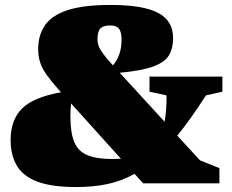

<svg xmlns="http://www.w3.org/2000/svg" viewBox="-20 -742 940 777"><path d="M559.5 0 524.5 -38.5Q471.5 -9 414 3Q356.5 15 289 15Q189.5 15 131.2 -7Q73 -29 48 -71.8Q23 -114.5 23 -176Q23 -256.5 69.2 -302.8Q115.5 -349 227 -368.5L218.5 -378Q186.5 -414 168 -440.2Q149.5 -466.5 142 -490.8Q134.5 -515 134.5 -543.5Q134.5 -599.5 161.8 -639.5Q189 -679.5 253.2 -700.8Q317.5 -722 427.5 -722Q559 -722 619.8 -690Q680.5 -658 680.5 -588Q680.5 -547 664.2 -519Q648 -491 601.8 -473.5Q555.5 -456 464.5 -447.5L646 -249.5Q654.5 -294 654 -356L585 -371V-432H880V-371L813.5 -356Q751 -259 697.5 -193L789.5 -93L868 -61.5V0ZM374.5 -582.5Q374.5 -569 379 -556.2Q383.5 -543.5 396.8 -525.2Q410 -507 437 -477.5Q472 -518.5 472 -581Q472 -612 461.8 -625.5Q451.5 -639 425.5 -639Q398 -639 386.2 -626.8Q374.5 -614.5 374.5 -582.5ZM265 -269Q265 -204 280.8 -166.8Q296.5 -129.5 333.8 -114Q371 -98.5 435.5 -98.5Q453.5 -98.5 469.5 -99.5L267.5 -323.5Q265 -298 265 -269Z"/></svg>

Font: Newsreader 6pt ExtraBold
Style: Regular
Weight: 800
Designer: Hugues Gentile
Foundry: Production Type
Version: Version 1.003; ttfautohint (v1.8.3)